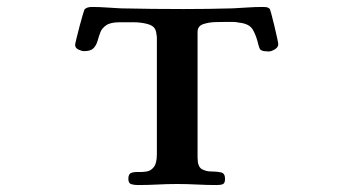

<svg xmlns="http://www.w3.org/2000/svg" viewBox="-20 -526 1040 552"><path d="M780 -399Q780 -390 770 -384Q760 -378 752 -378Q747 -378 739.5 -379Q732 -380 728 -384Q726 -387 725 -390.5Q724 -394 723 -397Q717 -423 707 -440.5Q697 -458 667 -461Q658 -463 649 -463Q640 -463 631 -463Q620 -463 600 -462.5Q580 -462 564 -456.5Q548 -451 548 -434V-73Q548 -47 560 -40Q572 -33 587.5 -33Q603 -33 615 -30.5Q627 -28 627 -12Q627 1 620.5 3.5Q614 6 603 6Q575 6 546.5 4.5Q518 3 489 3Q461 3 433 4.5Q405 6 376 6Q366 6 357.5 3.5Q349 1 349 -12Q349 -26 357.5 -29Q366 -32 378 -31.5Q390 -31 402 -33Q414 -35 422.5 -46Q431 -57 431 -83V-410Q431 -414 431 -418Q431 -422 430 -426Q429 -439 423.5 -446Q418 -453 404 -457Q385 -462 364.5 -462Q344 -462 324 -462Q298 -462 285.5 -453.5Q273 -445 268.5 -433Q264 -421 260.5 -408.5Q257 -396 249 -387.5Q241 -379 222 -379Q215 -379 205.5 -383.5Q196 -388 196 -397Q196 -400 200 -416Q204 -432 209 -451.5Q214 -471 218.5 -485.5Q223 -500 224 -500Q231 -506 244 -506Q265 -506 285.5 -504.5Q306 -503 327 -502Q372 -501 417.5 -500.5Q463 -500 508 -500Q543 -500 578.5 -500.5Q614 -501 649 -502Q671 -503 692 -504.5Q713 -506 735 -506Q741 -506 745.5 -505.5Q750 -505 755 -501Q756 -501 760 -486.5Q764 -472 768.5 -453Q773 -434 776.5 -418Q780 -402 780 -399Z"/></svg>

Font: Kaisei Opti
Style: Bold
Weight: 700
Designer: Font-Kai, 金井和夫
Foundry: KAZUO KANAI
Version: Version 5.003